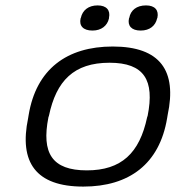

<svg xmlns="http://www.w3.org/2000/svg" viewBox="-20 -681 649 710"><path d="M86 -256 84 -244C50 -81 112 9 288 9C458 9 570 -75 598 -244L600 -256C635 -419 573 -509 397 -509C227 -509 114 -425 86 -256ZM159 -247 161 -253C188 -382 253 -449 385 -449C514 -449 552 -384 526 -253L524 -247C496 -115 429 -51 301 -51C172 -51 133 -115 159 -247ZM278 -613C272 -586 287 -568 322 -568C355 -568 377 -586 383 -613V-615C389 -643 374 -661 341 -661C307 -661 285 -643 279 -615ZM457 -613C451 -586 466 -568 500 -568C534 -568 555 -586 561 -613L562 -615C568 -643 553 -661 520 -661C485 -661 463 -643 458 -615Z"/></svg>

Font: LT Wave Light
Style: Italic
Weight: 300
Designer: Daniel Lyons
Version: Version 2.5 (Glyphs App)